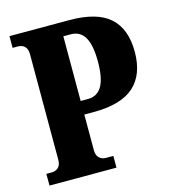

<svg xmlns="http://www.w3.org/2000/svg" viewBox="-107 -800 784 886"><g transform="rotate(-15 285.0 -357.0)"><path d="M20 0V-56H45Q65 -56 77.5 -68Q90 -80 90 -105V-609Q90 -634 77.5 -646Q65 -658 45 -658H20V-714H305Q438 -714 499 -659Q560 -604 560 -495Q560 -386 498 -330.5Q436 -275 305 -275H260V-105Q260 -80 273 -68Q286 -56 305 -56H340V0ZM260 -340H295Q340 -340 362 -378Q384 -416 384 -495Q384 -574 362 -611.5Q340 -649 295 -649H260Z"/></g></svg>

Font: Noto Serif ExtraCondensed Black
Style: Regular
Weight: 900
Width: 2
Designer: Monotype Design Team
Foundry: Monotype Imaging Inc.
Version: Version 2.015; ttfautohint (v1.8.4.7-5d5b)